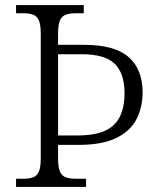

<svg xmlns="http://www.w3.org/2000/svg" viewBox="-20 -734 625 754"><path d="M43 0V-32H71Q94 -32 109.5 -37.5Q125 -43 132.5 -60Q140 -77 140 -111V-602Q140 -637 132.5 -654Q125 -671 109.5 -676.5Q94 -682 71 -682H43V-714H309V-682H279Q255 -682 239 -676.5Q223 -671 215.5 -654Q208 -637 208 -602V-558H310Q430 -558 485 -510Q540 -462 540 -371Q540 -314 516.5 -267Q493 -220 437.5 -192.5Q382 -165 288 -165H208V-111Q208 -77 215.5 -60Q223 -43 239 -37.5Q255 -32 279 -32H318V0ZM282 -202Q352 -202 392.5 -220.5Q433 -239 451 -276.5Q469 -314 469 -368Q469 -446 430.5 -483.5Q392 -521 301 -521H208V-202Z"/></svg>

Font: Noto Serif Hebrew Light
Style: Regular
Weight: 300
Version: Version 2.003